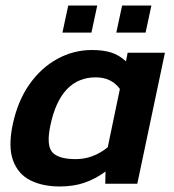

<svg xmlns="http://www.w3.org/2000/svg" viewBox="-20 -665 631 695"><path d="M206 -547 227 -645H332L311 -547ZM401 -547 422 -645H528L507 -547ZM196 10Q135 10 90.5 -12Q46 -34 27.5 -83.5Q9 -133 26 -214Q44 -299 86 -359Q128 -419 187 -451.5Q246 -484 313 -484Q353 -484 382 -475Q411 -466 436 -443L442 -474H577L477 0H361L362 -44Q325 -17 285.5 -3.5Q246 10 196 10ZM254 -89Q317 -89 370 -132L414 -343Q383 -385 327 -385Q200 -385 163 -214Q147 -141 168.5 -115Q190 -89 254 -89Z"/></svg>

Font: Kanit Medium
Style: Italic
Weight: 500
Italic angle: -12°
Designer: Katatrad Team
Foundry: CadsonDemak
Version: Version 2.000; ttfautohint (v1.8.3)